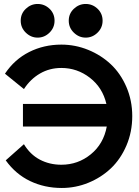

<svg xmlns="http://www.w3.org/2000/svg" viewBox="-20 -934 699 964"><path d="M290 9.8Q203.6 9.8 131.1 -24.9Q58.6 -59.6 8.8 -128.9L100.1 -210Q131.3 -158.2 179.9 -132.6Q228.5 -106.9 288.1 -106.9Q371.6 -106.9 435.8 -159.2Q500 -211.4 516.1 -298.8H95.2V-412.1H514.2Q495.1 -494.1 431.4 -543.5Q367.7 -592.8 288.1 -592.8Q229 -592.8 180.9 -564.9Q132.8 -537.1 100.1 -486.8L4.9 -564Q52.7 -635.7 126.5 -672.9Q200.2 -710 288.1 -710Q357.9 -710 422.4 -683.8Q486.8 -657.7 535.9 -611.8Q585 -565.9 614.5 -497.8Q644 -429.7 644 -351.1Q644 -271.5 614.7 -203.1Q585.4 -134.8 536.6 -88.6Q487.8 -42.5 423.8 -16.4Q359.9 9.8 290 9.8ZM84 -830.1Q84 -865.7 109.6 -889.9Q135.3 -914.1 168.9 -914.1Q203.6 -914.1 228.8 -889.9Q253.9 -865.7 253.9 -830.1Q253.9 -794.9 228.5 -770Q203.1 -745.1 168.9 -745.1Q135.3 -745.1 109.6 -770Q84 -794.9 84 -830.1ZM325.2 -830.1Q325.2 -865.7 350.8 -889.9Q376.5 -914.1 410.2 -914.1Q444.8 -914.1 470 -889.9Q495.1 -865.7 495.1 -830.1Q495.1 -794.9 469.7 -770Q444.3 -745.1 410.2 -745.1Q376.5 -745.1 350.8 -770Q325.2 -794.9 325.2 -830.1Z"/></svg>

Font: Cakra Normal
Style: Regular
Weight: 400
Designer: Lucia Kollert, Vojtech Kollert
Foundry: OoM Type
Version: Version 1.000;Glyphs 3.1.1 (3148)